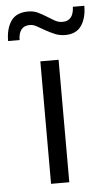

<svg xmlns="http://www.w3.org/2000/svg" viewBox="-86 -701 402 734"><g transform="rotate(-5 115.0 -333.5)"><path d="M80 0V-470H150V0ZM-36 -558Q-36 -605 -16 -634.5Q4 -664 50 -664Q71 -664 87.5 -656Q104 -648 119 -638.5Q134 -629 148 -621Q162 -613 178 -613Q220 -613 222 -667H266Q266 -620 246 -591Q226 -562 184 -562Q162 -562 143.5 -570Q125 -578 109 -587Q93 -596 79 -604Q65 -612 52 -612Q9 -612 8 -558Z"/></g></svg>

Font: Ek Mukta Light
Style: Regular
Weight: 300
Designer: Girish Dalvi and Yashodeep Gholap
Foundry: Ek Type
Version: Version 2.538;PS 1.002;hotconv 16.6.51;makeotf.lib2.5.65220;